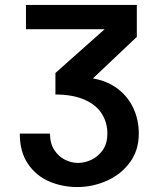

<svg xmlns="http://www.w3.org/2000/svg" viewBox="-20 -745 640 776"><path d="M295 -86.5Q322.5 -86.5 350 -99.5Q377.5 -112.5 395.8 -139.2Q414 -166 414 -205Q414 -250 391.2 -285.8Q368.5 -321.5 321.2 -342.2Q274 -363 204 -363V-450L403 -627H85V-725H533V-596L355.5 -428Q414 -418 455.8 -386.2Q497.5 -354.5 519.2 -307.5Q541 -260.5 541 -205Q541 -137 504.5 -88Q468 -39 410.8 -14Q353.5 11 293 11Q232 11 179.2 -11.5Q126.5 -34 93.2 -82.5Q60 -131 60 -205H182Q182 -165.5 199.5 -138.8Q217 -112 243 -99.2Q269 -86.5 295 -86.5Z"/></svg>

Font: JuliaMono
Style: Bold
Weight: 700
Monospace: yes
Designer: cormullion
Foundry: corm
Version: Version 0.055; ttfautohint (v1.8.4)